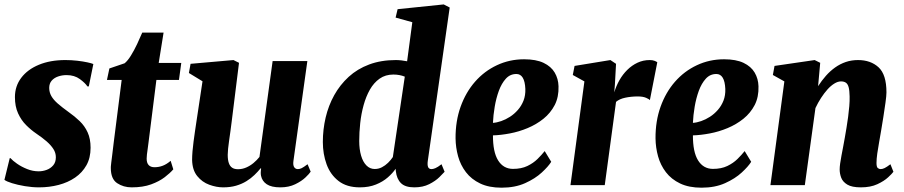

<svg xmlns="http://www.w3.org/2000/svg" viewBox="-21 -837 4086 868"><path d="M380.5 -446.5H374Q364.5 -461.5 340 -479.5Q315.5 -497.5 280 -497.5Q259.5 -497.5 241.5 -491.2Q223.5 -485 212.5 -472.2Q201.5 -459.5 201.5 -439.5Q201.5 -419.5 211.2 -402.5Q221 -385.5 240.5 -368.5Q260 -351.5 288.5 -331Q317 -311 339.5 -289.2Q362 -267.5 375.2 -238.5Q388.5 -209.5 388.5 -169Q388.5 -123.5 369.8 -90Q351 -56.5 318.5 -34.2Q286 -12 244 -1Q202 10 155.5 10Q124 10 91.2 4.5Q58.5 -1 33.5 -8.8Q8.5 -16.5 -1 -24L23 -122H26.5Q36 -111 56 -97Q76 -83 101.5 -72.8Q127 -62.5 154 -62.5Q172 -62.5 189.8 -69Q207.5 -75.5 219.5 -89.5Q231.5 -103.5 231.5 -126Q231.5 -146 220.5 -163.2Q209.5 -180.5 189.8 -197.8Q170 -215 142.5 -233.5Q119 -249.5 97 -271.5Q75 -293.5 60.8 -324.5Q46.5 -355.5 46.5 -398Q46.5 -447.5 75 -485.2Q103.5 -523 154.8 -544.2Q206 -565.5 274.5 -565.5Q301.5 -565.5 327.8 -562.5Q354 -559.5 373.8 -555.2Q393.5 -551 401 -547.5Z M650 -189.5Q648 -173 646.2 -160.5Q644.5 -148 643.2 -138.2Q642 -128.5 642 -120Q642 -100.5 651 -90.8Q660 -81 677.5 -81Q697 -81 714.8 -87.8Q732.5 -94.5 750.5 -110L762.5 -71.5Q748.5 -55 723.8 -36Q699 -17 662.2 -3.5Q625.5 10 574 10Q537 10 508.5 -9Q480 -28 480 -77.5Q480 -80 480.2 -85.2Q480.5 -90.5 482 -102.2Q483.5 -114 486.2 -135.5Q489 -157 493 -192L529 -475.5H462.5L473.5 -527.5L542.5 -551Q557 -563 571.5 -586.8Q586 -610.5 599 -638Q612 -665.5 622 -689.5H718.5L696.5 -552.5H798.5L788 -475.5H686Z M987.5 10Q957.5 10 925.2 -1.8Q893 -13.5 870.8 -40.8Q848.5 -68 847.5 -114Q847.5 -131.5 849.2 -152.5Q851 -173.5 854 -196.5Q857 -219.5 860.5 -243.5Q864 -267.5 867.5 -290.5L894.5 -469.5L833 -507L840.5 -548.5L1034.5 -565.5L1059.5 -553L1026.5 -288Q1024 -266.5 1020.8 -244.2Q1017.5 -222 1014.8 -201.8Q1012 -181.5 1010.2 -165Q1008.5 -148.5 1008.5 -137.5Q1008.5 -114 1013.5 -99.8Q1018.5 -85.5 1028.5 -78.8Q1038.5 -72 1055 -72Q1074.5 -72 1092.2 -79.8Q1110 -87.5 1125.2 -100.2Q1140.5 -113 1152 -127.5L1211.5 -561H1368.5L1305.5 -109Q1303 -90 1309 -81.2Q1315 -72.5 1325.5 -72.5Q1334 -72.5 1342.8 -76.8Q1351.5 -81 1369.5 -94.5L1383.5 -61Q1378 -52 1360.2 -35Q1342.5 -18 1313.5 -4Q1284.5 10 1246.5 10Q1206 10 1185 -4Q1164 -18 1159 -42.5Q1158.5 -45.5 1158 -49.5Q1157.5 -53.5 1157.8 -57.8Q1158 -62 1158.5 -66.8Q1159 -71.5 1159.5 -75.5L1157.5 -76.5Q1145 -61 1129.2 -45.8Q1113.5 -30.5 1092.8 -17.8Q1072 -5 1046.2 2.5Q1020.5 10 987.5 10Z M1913 -110Q1910.5 -92 1914.2 -82.2Q1918 -72.5 1930 -72.5Q1937 -72.5 1947.2 -76.8Q1957.5 -81 1975 -94.5L1989 -60.5Q1982.5 -53 1965.2 -36Q1948 -19 1919.5 -4.5Q1891 10 1852 10Q1811 10 1791.8 -9Q1772.5 -28 1768.5 -63L1767.5 -74Q1754.5 -54.5 1732.2 -35Q1710 -15.5 1678.5 -2.8Q1647 10 1606 10Q1546.5 10 1509.5 -18.8Q1472.5 -47.5 1455.5 -94.2Q1438.5 -141 1438.5 -195Q1438.5 -251.5 1451.2 -305.8Q1464 -360 1490 -406.8Q1516 -453.5 1555.2 -489.5Q1594.5 -525.5 1648 -545.5Q1701.5 -565.5 1768.5 -565.5Q1780.5 -565.5 1793.8 -564Q1807 -562.5 1819.5 -560L1843 -736.5L1767.5 -757.5L1776.5 -795.5L1985 -817L2012 -803ZM1809 -490.5Q1798 -495 1785 -497.5Q1772 -500 1757.5 -500Q1721.5 -500 1695.2 -481.5Q1669 -463 1651.2 -431.8Q1633.5 -400.5 1622.8 -361.5Q1612 -322.5 1607.5 -280.5Q1603 -238.5 1603 -199.5Q1603 -162 1611.5 -133.2Q1620 -104.5 1635.8 -88.8Q1651.5 -73 1673 -73Q1690.5 -73 1705.5 -80.8Q1720.5 -88.5 1733.5 -101.2Q1746.5 -114 1755 -127Z M2471 -105.5Q2458 -84.5 2428.2 -57Q2398.5 -29.5 2353 -9Q2307.5 11.5 2246.5 11.5Q2189.5 11.5 2149.8 -7.5Q2110 -26.5 2085.5 -58.5Q2061 -90.5 2050 -130.2Q2039 -170 2038.5 -211.5Q2038 -289 2061.2 -354.2Q2084.5 -419.5 2126.5 -467.5Q2168.5 -515.5 2225.5 -542.2Q2282.5 -569 2348.5 -569Q2402.5 -569 2436.5 -552.8Q2470.5 -536.5 2486.8 -508.8Q2503 -481 2504 -447Q2505.5 -398.5 2486.8 -362.2Q2468 -326 2436 -300.2Q2404 -274.5 2364.5 -258Q2325 -241.5 2284 -233.8Q2243 -226 2207.5 -225Q2207.5 -187.5 2213.2 -159.2Q2219 -131 2230.8 -112Q2242.5 -93 2259.5 -83.2Q2276.5 -73.5 2298 -73.5Q2336 -73.5 2363 -86.5Q2390 -99.5 2409 -118.2Q2428 -137 2441.5 -154ZM2313.5 -502.5Q2285 -502.5 2265.8 -481.2Q2246.5 -460 2234.2 -426.5Q2222 -393 2215.5 -354.5Q2209 -316 2207.5 -281.5Q2224.5 -282.5 2244.8 -289.5Q2265 -296.5 2284.5 -309Q2304 -321.5 2320.2 -340Q2336.5 -358.5 2345.8 -382.2Q2355 -406 2354 -435Q2352.5 -469 2342.2 -485.8Q2332 -502.5 2313.5 -502.5Z M2558 0 2621 -469 2568.5 -498 2576.5 -539 2738.5 -565.5 2764 -548.5 2759 -457 2756 -419.5Q2764.5 -448 2779.2 -474.2Q2794 -500.5 2814.8 -521Q2835.5 -541.5 2861 -553.5Q2886.5 -565.5 2916.5 -565.5Q2929.5 -565.5 2938.2 -562Q2947 -558.5 2950.5 -555.5L2917 -384.5Q2914 -388.5 2899.8 -394.8Q2885.5 -401 2862 -401Q2847 -401 2832.5 -399.5Q2818 -398 2805.2 -395.2Q2792.5 -392.5 2782 -387.8Q2771.5 -383 2764 -376.5L2713 0Z M3375 -105.5Q3362 -84.5 3332.2 -57Q3302.5 -29.5 3257 -9Q3211.5 11.5 3150.5 11.5Q3093.5 11.5 3053.8 -7.5Q3014 -26.5 2989.5 -58.5Q2965 -90.5 2954 -130.2Q2943 -170 2942.5 -211.5Q2942 -289 2965.2 -354.2Q2988.5 -419.5 3030.5 -467.5Q3072.5 -515.5 3129.5 -542.2Q3186.5 -569 3252.5 -569Q3306.5 -569 3340.5 -552.8Q3374.5 -536.5 3390.8 -508.8Q3407 -481 3408 -447Q3409.5 -398.5 3390.8 -362.2Q3372 -326 3340 -300.2Q3308 -274.5 3268.5 -258Q3229 -241.5 3188 -233.8Q3147 -226 3111.5 -225Q3111.5 -187.5 3117.2 -159.2Q3123 -131 3134.8 -112Q3146.5 -93 3163.5 -83.2Q3180.5 -73.5 3202 -73.5Q3240 -73.5 3267 -86.5Q3294 -99.5 3313 -118.2Q3332 -137 3345.5 -154ZM3217.5 -502.5Q3189 -502.5 3169.8 -481.2Q3150.5 -460 3138.2 -426.5Q3126 -393 3119.5 -354.5Q3113 -316 3111.5 -281.5Q3128.5 -282.5 3148.8 -289.5Q3169 -296.5 3188.5 -309Q3208 -321.5 3224.2 -340Q3240.5 -358.5 3249.8 -382.2Q3259 -406 3258 -435Q3256.5 -469 3246.2 -485.8Q3236 -502.5 3217.5 -502.5Z M3677.5 -447.5Q3694 -473 3713 -494.5Q3732 -516 3754.5 -532Q3777 -548 3802.8 -556.8Q3828.5 -565.5 3858 -565.5Q3915 -565.5 3950.8 -532.8Q3986.5 -500 3986.5 -419.5Q3986.5 -404.5 3982.2 -373.5Q3978 -342.5 3972.5 -308.2Q3967 -274 3962.5 -247Q3958.5 -222 3953.5 -195Q3948.5 -168 3945 -143Q3941.5 -118 3941.5 -100Q3941.5 -82 3947.5 -77.2Q3953.5 -72.5 3960 -72.5Q3968.5 -72.5 3978.2 -77.2Q3988 -82 4004.5 -94.5L4018 -60.5Q4012.5 -52.5 3994.2 -35.5Q3976 -18.5 3945.2 -4.2Q3914.5 10 3871 10Q3830 10 3809.5 -2.5Q3789 -15 3782 -33.5Q3775 -52 3775 -71Q3775 -82 3777.2 -98Q3779.5 -114 3783.2 -133.8Q3787 -153.5 3791 -174.8Q3795 -196 3798.5 -216Q3802 -236.5 3806 -260Q3810 -283.5 3813.2 -308.2Q3816.5 -333 3818.5 -357Q3820.5 -381 3820 -401.5Q3819.5 -428.5 3815.5 -443Q3811.5 -457.5 3803 -463.2Q3794.5 -469 3781 -469Q3766.5 -469 3750.8 -459.2Q3735 -449.5 3720 -432.8Q3705 -416 3691 -394.5Q3677 -373 3665.5 -348.5L3617.5 0H3462L3525 -469L3473 -498L3480.5 -539L3662 -565.5L3687 -553Z"/></svg>

Font: Merriweather 24pt Black
Style: Italic
Weight: 900
Italic angle: -7.8°
Designer: Eben Sorkin
Foundry: Eben Sorkin
Version: Version 2.101